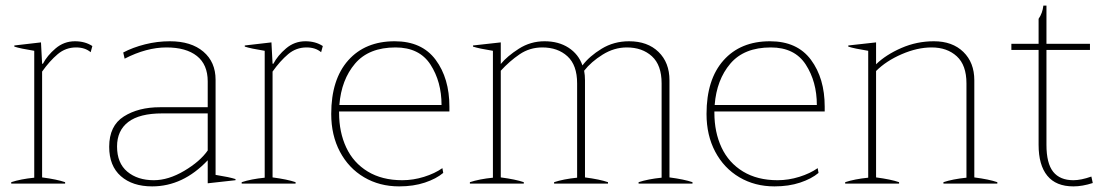

<svg xmlns="http://www.w3.org/2000/svg" viewBox="-20 -654 3943 684"><path d="M20 -5Q53 -16 102 -21V-473Q52 -481 31 -488V-492L126 -503L130 -427H133Q148 -456 178 -481.5Q208 -507 247 -507Q283 -507 309 -490L303 -468Q283 -485 251 -485Q214 -485 185.5 -461Q157 -437 130 -399V-22Q183 -15 212 -5V0H20Z M369 -131Q369 -206 421 -239Q473 -272 550 -272H720V-364Q720 -424 681.5 -454.5Q643 -485 573 -485Q502 -485 424 -445L419 -467Q453 -485 496.5 -496Q540 -507 585 -507Q661 -507 704.5 -470Q748 -433 748 -370V-31Q798 -23 819 -16V-12L720 -1V-83Q632 10 522 10Q452 10 410.5 -26.5Q369 -63 369 -131ZM720 -118V-250H558Q477 -250 437 -219.5Q397 -189 397 -132Q397 -73 433.5 -42.5Q470 -12 528 -12Q580 -12 636.5 -45.5Q693 -79 720 -118Z M841 -5Q874 -16 923 -21V-473Q873 -481 852 -488V-492L947 -503L951 -427H954Q969 -456 999 -481.5Q1029 -507 1068 -507Q1104 -507 1130 -490L1124 -468Q1104 -485 1072 -485Q1035 -485 1006.5 -461Q978 -437 951 -399V-22Q1004 -15 1033 -5V0H841Z M1188 -257V-252Q1188 -183 1213.5 -128.5Q1239 -74 1290 -43Q1341 -12 1413 -12Q1452 -12 1490.5 -24Q1529 -36 1556 -55L1559 -38Q1534 -17 1493.5 -3.5Q1453 10 1402 10Q1332 10 1277 -22.5Q1222 -55 1191 -113.5Q1160 -172 1160 -248Q1160 -371 1220.5 -439Q1281 -507 1386 -507Q1483 -507 1532 -441Q1581 -375 1581 -274V-257ZM1189 -280H1553Q1553 -363 1513.5 -424Q1474 -485 1389 -485Q1294 -485 1245 -427.5Q1196 -370 1189 -280Z M2447 -5V0H2255V-5Q2288 -16 2337 -21V-357Q2337 -422 2302.5 -453.5Q2268 -485 2213 -485Q2168 -485 2127 -459.5Q2086 -434 2061 -402Q2064 -386 2064 -368V-22Q2117 -15 2146 -5V0H1954V-5Q1987 -16 2036 -21V-357Q2036 -422 2001.5 -453.5Q1967 -485 1912 -485Q1867 -485 1831 -460.5Q1795 -436 1764 -402V-22Q1817 -15 1846 -5V0H1654V-5Q1687 -16 1736 -21V-473Q1686 -481 1665 -488V-492L1764 -503V-426Q1787 -454 1828.5 -480.5Q1870 -507 1920 -507Q1970 -507 2005.5 -484Q2041 -461 2055 -421Q2080 -454 2123.5 -480.5Q2167 -507 2221 -507Q2287 -507 2326 -469Q2365 -431 2365 -368V-22Q2418 -15 2447 -5Z M2525 -257V-252Q2525 -183 2550.5 -128.5Q2576 -74 2627 -43Q2678 -12 2750 -12Q2789 -12 2827.5 -24Q2866 -36 2893 -55L2896 -38Q2871 -17 2830.5 -3.5Q2790 10 2739 10Q2669 10 2614 -22.5Q2559 -55 2528 -113.5Q2497 -172 2497 -248Q2497 -371 2557.5 -439Q2618 -507 2723 -507Q2820 -507 2869 -441Q2918 -375 2918 -274V-257ZM2526 -280H2890Q2890 -363 2850.5 -424Q2811 -485 2726 -485Q2631 -485 2582 -427.5Q2533 -370 2526 -280Z M3533 -5V0H3341V-5Q3374 -16 3423 -21V-357Q3423 -422 3388.5 -453.5Q3354 -485 3299 -485Q3248 -485 3192.5 -461Q3137 -437 3101 -401V-22Q3154 -15 3183 -5V0H2991V-5Q3024 -16 3073 -21V-473Q3023 -481 3002 -488V-492L3101 -503V-425Q3136 -459 3191 -483Q3246 -507 3307 -507Q3373 -507 3412 -469Q3451 -431 3451 -368V-22Q3504 -15 3533 -5Z M3873 -2Q3836 10 3804 10Q3742 10 3711 -28Q3680 -66 3680 -138V-476H3583V-498H3680V-587Q3694 -607 3697 -634H3708V-498H3863V-476H3708V-138Q3708 -72 3732 -42Q3756 -12 3804 -12Q3831 -12 3868 -25Z"/></svg>

Font: Trirong Thin
Style: Regular
Weight: 250
Designer: Katatrad Team
Foundry: CadsonDemak
Version: Version 1.001